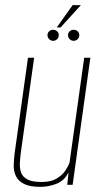

<svg xmlns="http://www.w3.org/2000/svg" viewBox="-20 -720 402 748"><path d="M138 8Q96 8 73.5 -3.5Q51 -15 42 -34Q33 -53 33.5 -76Q34 -99 37 -123L89 -495H113L62 -132Q59 -110 57.5 -88.5Q56 -67 61.5 -49.5Q67 -32 86 -21.5Q105 -11 142 -11Q178 -11 200 -24Q222 -37 234 -54.5Q246 -72 251 -87L308 -495H332L263 0H242L247 -49Q231 -16 200 -4Q169 8 138 8ZM187 -561Q178 -561 171.5 -567.5Q165 -574 165 -583Q165 -592 171.5 -598Q178 -604 187 -604Q196 -604 202.5 -598Q209 -592 209 -583Q209 -574 202.5 -567.5Q196 -561 187 -561ZM267 -561Q258 -561 251.5 -567.5Q245 -574 245 -583Q245 -592 251.5 -598Q258 -604 267 -604Q276 -604 282.5 -598Q289 -592 289 -583Q289 -574 282.5 -567.5Q276 -561 267 -561ZM201 -613 263 -700H295L216 -613Z"/></svg>

Font: Alumni Sans Thin Thin
Style: Italic
Weight: 250
Italic angle: -8°
Version: Version 1.016